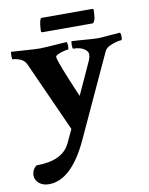

<svg xmlns="http://www.w3.org/2000/svg" viewBox="-87 -628 704 905"><g transform="rotate(-10 265.5 -176.0)"><path d="M74.2 212.9Q44.9 212.9 26.9 197.3Q8.8 181.6 8.8 161.1Q8.8 131.8 31.2 115.2Q156.2 115.2 192.4 39.1L222.7 -25.4L72.3 -359.4Q62.5 -380.9 42.5 -388.7Q22.5 -396.5 7.8 -396.5Q3.9 -396.5 3.9 -411.1Q3.9 -430.7 5.9 -432.6Q9.8 -432.6 24.9 -431.6Q40 -430.7 67.4 -428.7Q94.7 -426.8 113.8 -425.8Q132.8 -424.8 144.5 -424.8Q159.2 -424.8 186.5 -426.8Q213.9 -428.7 239.7 -430.7Q265.6 -432.6 272.5 -432.6Q275.4 -423.8 275.4 -412.1Q275.4 -396.5 271.5 -396.5Q263.7 -396.5 249 -392.6Q234.4 -388.7 222.7 -383.3Q210.9 -377.9 210.9 -371.1Q212.9 -356.4 231.9 -307.6Q251 -258.8 288.1 -171.9Q321.3 -244.1 339.4 -283.7Q357.4 -323.2 360.4 -330.1Q366.2 -343.8 366.2 -359.4Q366.2 -372.1 347.7 -384.3Q329.1 -396.5 296.9 -396.5Q293 -396.5 293 -414.1Q293 -420.9 293.5 -425.3Q293.9 -429.7 294.9 -432.6Q302.7 -432.6 327.6 -430.7Q352.5 -428.7 379.9 -426.8Q407.2 -424.8 422.9 -424.8Q433.6 -424.8 447.3 -426.3Q460.9 -427.7 477.5 -428.7L527.3 -432.6Q531.2 -425.8 531.2 -416Q531.2 -396.5 527.3 -396.5Q517.6 -396.5 500.5 -392.1Q483.4 -387.7 467.3 -379.4Q451.2 -371.1 445.3 -357.4L263.7 36.1Q181.6 212.9 74.2 212.9ZM167 -498 162.1 -500Q161.1 -502 161.1 -508.8Q164.1 -565.4 175.8 -565.4H418Q423.8 -565.4 423.8 -555.7Q422.9 -538.1 421.4 -525.4Q419.9 -512.7 415 -505.9L410.2 -498Z"/></g></svg>

Font: Crimson Text Bold
Style: Bold
Weight: 700
Designer: Sebastian Kosch
Foundry: Sebastian Kosch
Version: Version 1.10 July 1, 2025